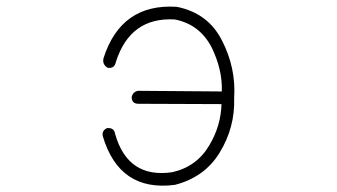

<svg xmlns="http://www.w3.org/2000/svg" viewBox="-20 -563 1040 592"><path d="M525 -542Q621 -523 664 -439Q708 -354 702 -261Q705 -170 657 -92Q633 -53 598 -28.5Q563 -4 519 7Q348 29 297 -143Q293 -160 310 -168Q332 -170 335 -150Q374 -12 511 -32Q587 -49 626 -116Q661 -175 663 -242L407 -243Q387 -243 386 -262Q388 -279 405 -283H407L664 -281Q665 -316 657 -349.5Q649 -383 633 -416Q596 -488 519 -503Q381 -511 337 -371Q333 -351 312 -354Q295 -364 299 -383Q353 -553 525 -542Z"/></svg>

Font: Yomogi
Style: Regular
Weight: 400
Designer: satsuyako
Foundry: satsuyako
Version: Version 3.100